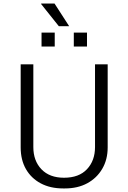

<svg xmlns="http://www.w3.org/2000/svg" viewBox="-20 -1047 720 1077"><path d="M334 10Q262 10 208.5 -18.5Q155 -47 125.5 -98.5Q96 -150 96 -220V-686H167V-222Q167 -145 212.5 -97.5Q258 -50 339 -50Q423 -50 468 -98Q513 -146 513 -222V-686H584V-220Q584 -152 553.5 -100Q523 -48 469.5 -19Q416 10 344 10ZM310 -900 211 -1024V-1027H286L368 -900ZM213 -786V-864H287V-786ZM394 -786V-864H468V-786Z"/></svg>

Font: Chivo ExtraLight
Style: Regular
Weight: 250
Designer: Hector Gatti
Foundry: Omnibus-Type
Version: Version 2.002